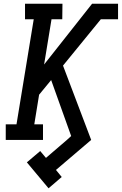

<svg xmlns="http://www.w3.org/2000/svg" viewBox="-20 -755 657 1036"><path d="M242 261 125 121 197 60 228 97 341 0 364 -21 256 -323 191 -244 165 -84H212V0H11V-84H69L162 -651H115V-735H317L316 -651H258L218 -407L477 -735H617V-651H524L320 -401L472 0L282 162L313 200Z"/></svg>

Font: Iosevka HT Medium Extended
Style: Italic
Weight: 500
Width: 7
Italic angle: -9°
Monospace: yes
Designer: Belleve Invis
Foundry: Belleve Invis
Version: Version 32.3.0; ttfautohint (v1.8.4)